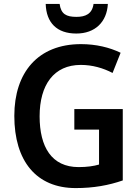

<svg xmlns="http://www.w3.org/2000/svg" viewBox="-20 -949 710 979"><path d="M530 -929H457C450 -878 416 -863 370 -863C318 -863 291 -877 284 -929H213C216 -833 270 -778 369 -778C465 -778 525 -837 530 -929ZM359 -393V-288H485V-110C458 -102 423 -97 381 -97C243 -97 182 -200 182 -356C182 -517 255 -618 392 -618C451 -618 506 -602 554 -577L595 -680C539 -707 470 -724 393 -724C174 -724 53 -580 53 -358C53 -128 165 10 366 10C457 10 534 -4 606 -29V-393Z"/></svg>

Font: Noto Sans Lao Looped SemiCondensed SemiBold
Style: Regular
Weight: 600
Width: 4
Designer: Mark Frömberg, Ben Mitchell
Foundry: The Fontpad Ltd
Version: Version 1.002